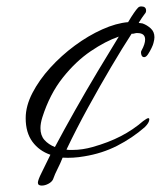

<svg xmlns="http://www.w3.org/2000/svg" viewBox="-20 -566 501 598"><path d="M110 12Q98 12 98 3Q98 -5 109.5 -28Q121 -51 137 -84Q102 -96 81 -124.5Q60 -153 60 -198Q60 -236 81 -276.5Q102 -317 136.5 -355Q171 -393 213 -424Q255 -455 298.5 -474.5Q342 -494 379 -497Q389 -514 397 -525.5Q405 -537 409 -541Q413 -546 420 -546Q435 -546 435 -533Q435 -527 431 -523Q427 -518 422 -510.5Q417 -503 412 -495Q414 -494 417 -494Q420 -494 424 -493Q438 -488 449.5 -477.5Q461 -467 461 -450Q461 -443 458 -432Q457 -427 452 -416.5Q447 -406 441 -397Q435 -388 429 -388Q422 -388 420 -396.5Q418 -405 421 -409Q432 -429 432 -443Q432 -463 408 -463H404L395 -461H390Q362 -418 326.5 -358Q291 -298 254.5 -231.5Q218 -165 187 -100Q192 -99 196.5 -99Q201 -99 206 -99Q222 -99 238 -101.5Q254 -104 268 -108Q318 -122 356.5 -142Q395 -162 426 -189Q438 -198 442 -198Q445 -198 445 -194Q445 -184 431 -170Q392 -136 345 -112Q298 -88 242 -79Q225 -76 208 -75Q191 -74 175 -75Q168 -57 159.5 -40.5Q151 -24 145 -7Q141 1 130.5 6.5Q120 12 110 12ZM151 -108Q178 -159 213 -221Q248 -283 284.5 -344Q321 -405 350 -452Q309 -438 262.5 -406.5Q216 -375 175.5 -324Q135 -273 112 -201Q106 -182 106 -167Q106 -144 118.5 -130Q131 -116 151 -108Z"/></svg>

Font: Allura
Style: Regular
Weight: 400
Designer: Robert E. Leuschke
Foundry: Robert E. Leuschke
Version: Version 1.110